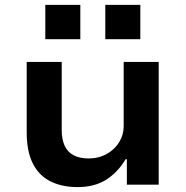

<svg xmlns="http://www.w3.org/2000/svg" viewBox="-20 -754 758 784"><path d="M297 10Q233 10 186 -13.5Q139 -37 114 -86.5Q89 -136 89 -214V-501H232V-223Q232 -185 244 -159Q256 -133 280.5 -120Q305 -107 342 -107Q383 -107 416 -125.5Q449 -144 467 -174Q485 -204 485 -238V-501H628V0H498V-104H493Q462 -51 414 -20.5Q366 10 297 10ZM410 -594V-734H553V-594ZM165 -594V-734H308V-594Z"/></svg>

Font: Nunito Sans 7pt SemiExpanded
Style: Bold
Weight: 700
Width: 6
Designer: Vernon Adams
Foundry: Vernon Adams
Version: Version 3.101;gftools[0.9.27]